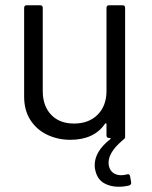

<svg xmlns="http://www.w3.org/2000/svg" viewBox="-20 -526 579 732"><path d="M468 138Q474 138 476 146L480 169V172Q480 178 473 181Q453 186 432 186Q400 186 376 172Q352 158 344 126Q341 116 341 104Q341 51 400 5Q402 4 402 3Q402 3 401.5 1.5Q401 0 399 0H396Q386 0 386 -10V-53Q386 -55 384.5 -55.5Q383 -56 383 -56Q382 -56 381 -55Q339 7 248 7Q200 7 159.5 -12.5Q119 -32 95.5 -69Q72 -106 72 -158V-496Q72 -506 82 -506H133Q143 -506 143 -496V-179Q143 -122 175 -88.5Q207 -55 262 -55Q319 -55 352.5 -89Q386 -123 386 -179V-496Q386 -506 396 -506H447Q457 -506 457 -496V-3Q457 1 455 2L444 12Q394 55 394 94Q394 102 395 106Q399 124 411.5 133Q424 142 442 142Q452 142 464 139Z"/></svg>

Font: LinhAnh
Style: Regular
Weight: 400
Designer: Jeremy Tribby
Foundry: Tribby Type
Version: Version 1.408